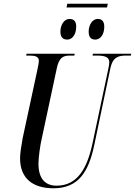

<svg xmlns="http://www.w3.org/2000/svg" viewBox="-20 -1003 726 1033"><path d="M560 -983H342L338 -963H556ZM493 -790C519 -790 541 -816 541 -859C541 -890 527 -901 506 -901C475 -901 457 -866 457 -833C457 -801 471 -790 493 -790ZM342 -790C368 -790 390 -816 390 -860C390 -890 376 -901 354 -901C323 -901 305 -866 305 -833C305 -801 320 -790 342 -790ZM268 10C403 10 457 -80 487 -222L573 -632C586 -698 619 -704 660 -704H684L686 -714H480L478 -704H498C539 -704 568 -699 568 -668C568 -660 566 -646 562 -629L478 -233C449 -97 397 -4 284 -4C225 -4 187 -40 187 -122C187 -156 196 -221 205 -259L285 -633C297 -695 321 -704 357 -704H380L382 -714H123L121 -704H139C170 -704 189 -698 189 -676C189 -666 186 -651 181 -627L102 -260C95 -222 88 -178 88 -151C88 -48 151 10 268 10Z"/></svg>

Font: Noto Serif Display ExtraCondensed Medium
Style: Italic
Weight: 500
Width: 2
Italic angle: -12°
Designer: Monotype Design Team
Foundry: Monotype Imaging Inc.
Version: Version 2.009